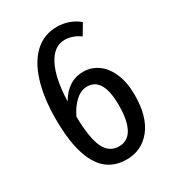

<svg xmlns="http://www.w3.org/2000/svg" viewBox="-169 -776 801 885"><g transform="rotate(-30 231.5 -333.5)"><path d="M425 -227Q425 -113 375.5 -50.5Q326 12 245 12Q54 12 54 -312Q54 -426 80 -509Q106 -592 154.5 -635.5Q203 -679 270 -679Q336 -679 386 -638L352 -581Q313 -609 271 -609Q214 -609 180 -543.5Q146 -478 142 -356Q190 -439 272 -439Q314 -439 348.5 -415Q383 -391 404 -343.5Q425 -296 425 -227ZM338 -224Q338 -371 253 -371Q221 -371 192 -345Q163 -319 142 -275Q144 -159 168.5 -108.5Q193 -58 245 -58Q291 -58 314.5 -100Q338 -142 338 -224Z"/></g></svg>

Font: Fira Sans Compressed
Style: Regular
Weight: 400
Width: 1
Designer: bBox Type GmbH & Carrois Corporate GbR & Edenspiekermann AG
Foundry: bBox Type GmbH & Carrois Corporate GbR & Edenspiekermann AG
Version: Version 4.301